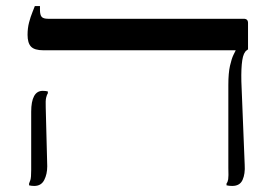

<svg xmlns="http://www.w3.org/2000/svg" viewBox="-20 -610 903 634"><path d="M747 4Q742 4 737 3.5Q732 3 728 2V-4Q732 -9 733.5 -18Q735 -27 734 -56V-329Q734 -369 739.5 -393Q745 -417 751 -429Q757 -441 758 -443V-444H123Q94 -444 82.5 -456Q71 -468 71 -495Q71 -517 76 -536Q81 -555 87 -569.5Q93 -584 95 -590H112V-577Q112 -561 117.5 -554.5Q123 -548 139 -548H785Q799 -548 799 -534V-447L795 -444Q784 -437 780 -411Q776 -385 777 -341L788 -66Q790 -36 781 -16Q772 4 747 4ZM93 4Q84 4 76 2V-4Q78 -8 80.5 -16Q83 -24 83 -49V-241Q83 -275 92.5 -292.5Q102 -310 121 -310Q126 -310 130.5 -309.5Q135 -309 138 -308V-302Q135 -298 132.5 -288Q130 -278 131 -255L136 -61Q136 -35 126 -15.5Q116 4 93 4Z"/></svg>

Font: Frank Ruhl Libre
Style: Regular
Weight: 400
Designer: Yanek Iontef
Foundry: Fontef
Version: Version 6.004